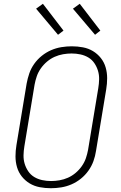

<svg xmlns="http://www.w3.org/2000/svg" viewBox="-20 -988 640 1016"><path d="M249 8Q219 8 190 2.5Q161 -3 137 -17.5Q113 -32 95.5 -54Q78 -76 70 -103.5Q62 -131 62 -160.5Q62 -190 67 -220L121 -546Q126 -573 135 -599.5Q144 -626 161 -650Q178 -674 201 -692.5Q224 -711 250.5 -722.5Q277 -734 305 -738.5Q333 -743 360 -743Q390 -743 419 -737.5Q448 -732 472 -717.5Q496 -703 513.5 -681Q531 -659 539 -631.5Q547 -604 547 -574.5Q547 -545 542 -515L488 -189Q484 -162 474.5 -135.5Q465 -109 448 -85Q431 -61 408 -42.5Q385 -24 358.5 -12.5Q332 -1 304 3.5Q276 8 249 8ZM250 -30Q272 -30 295 -34Q318 -38 339.5 -47.5Q361 -57 380 -73Q399 -89 413 -109Q427 -129 434.5 -151Q442 -173 446 -195L500 -521Q504 -545 504.5 -568.5Q505 -592 498.5 -613.5Q492 -635 479.5 -653.5Q467 -672 448 -683.5Q429 -695 406 -700Q383 -705 359 -705Q337 -705 314 -701Q291 -697 269.5 -687.5Q248 -678 229 -662Q210 -646 196 -626Q182 -606 174.5 -584Q167 -562 163 -540L109 -214Q105 -190 104.5 -166.5Q104 -143 110.5 -121.5Q117 -100 129.5 -81.5Q142 -63 161 -51.5Q180 -40 203 -35Q226 -30 250 -30ZM483 -804 366 -942 402 -968 511 -826ZM287 -804 171 -942 207 -968 316 -826Z"/></svg>

Font: Iosevka Extralight Extended
Style: Italic
Weight: 200
Width: 7
Italic angle: -9°
Monospace: yes
Designer: Belleve Invis
Foundry: Belleve Invis
Version: Version 32.5.0; ttfautohint (v1.8.4)